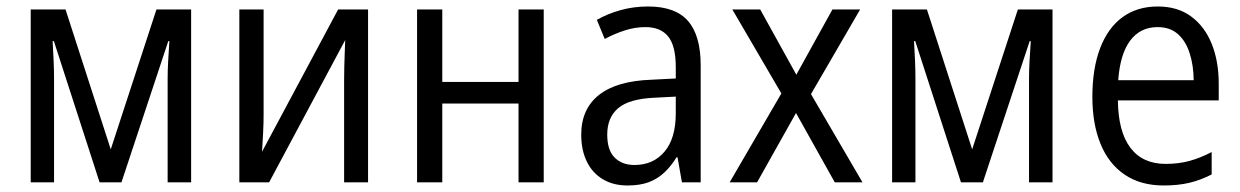

<svg xmlns="http://www.w3.org/2000/svg" viewBox="-20 -565 3843 595"><path d="M572.3 -535.6V0H499.5V-322.3Q499.5 -344.7 501 -373.8Q502.4 -402.8 504.9 -437.5H501.5L356.4 0H288.6L147 -437.5H143.1Q145 -405.8 146.2 -375.7Q147.5 -345.7 147.5 -321.8V0H75.2V-535.6H183.1L323.2 -102.1L464.8 -535.6Z M796.9 -535.6V-211.9Q796.9 -199.7 796.6 -184.8Q796.4 -169.9 795.4 -154.3Q794.4 -138.7 793.7 -123.3Q793 -107.9 792 -94.7L1027.8 -535.6H1120.6V0H1046.4V-315.4Q1046.4 -333.5 1046.9 -356.2Q1047.4 -378.9 1048.3 -401.4Q1049.3 -423.8 1049.8 -440.9L814 0H721.7V-535.6Z M1350.6 -535.6V-311H1586.9V-535.6H1665V0H1586.9V-244.1H1350.6V0H1272.5V-535.6Z M1988.3 -544.9Q2073.2 -544.9 2112.3 -499.8Q2151.4 -454.6 2151.4 -362.8V0H2093.3L2079.6 -77.6H2076.7Q2059.1 -49.3 2038.1 -29.8Q2017.1 -10.3 1990 -0.2Q1962.9 9.8 1924.8 9.8Q1879.9 9.8 1847.7 -9.8Q1815.4 -29.3 1798.3 -64.7Q1781.2 -100.1 1781.2 -147.5Q1781.2 -227.1 1835.9 -270.5Q1890.6 -314 1997.6 -317.9L2074.2 -321.8V-356.4Q2074.2 -423.3 2050.5 -452.1Q2026.9 -481 1980.5 -481Q1948.2 -481 1916.7 -470.9Q1885.3 -460.9 1854 -444.3L1829.6 -503.4Q1862.8 -522.5 1903.3 -533.7Q1943.8 -544.9 1988.3 -544.9ZM2074.2 -265.6 2008.8 -262.2Q1930.2 -258.8 1896 -230Q1861.8 -201.2 1861.8 -147.9Q1861.8 -99.6 1884.8 -76.7Q1907.7 -53.7 1946.3 -53.7Q2004.4 -53.7 2039.3 -95Q2074.2 -136.2 2074.2 -213.9Z M2401.4 -275.4 2249.5 -535.6H2335.9L2447.8 -333.5L2559.6 -535.6H2645.5L2493.2 -273.4L2652.8 0H2566.9L2446.8 -214.8L2326.2 0H2241.2Z M3241.7 -535.6V0H3168.9V-322.3Q3168.9 -344.7 3170.4 -373.8Q3171.9 -402.8 3174.3 -437.5H3170.9L3025.9 0H2958L2816.4 -437.5H2812.5Q2814.5 -405.8 2815.7 -375.7Q2816.9 -345.7 2816.9 -321.8V0H2744.6V-535.6H2852.5L2992.7 -102.1L3134.3 -535.6Z M3567.9 -544.9Q3629.4 -544.9 3671.4 -513.9Q3713.4 -482.9 3735.1 -429Q3756.8 -375 3756.8 -305.7V-253.9H3444.3Q3445.3 -156.7 3483.2 -106.9Q3521 -57.1 3592.3 -57.1Q3632.3 -57.1 3665.8 -66.2Q3699.2 -75.2 3734.9 -93.8V-24.4Q3700.7 -6.8 3665.8 1.5Q3630.9 9.8 3586.4 9.8Q3514.6 9.8 3465.1 -23.9Q3415.5 -57.6 3390.4 -119.4Q3365.2 -181.2 3365.2 -264.6Q3365.2 -352.5 3389.2 -415.5Q3413.1 -478.5 3458.5 -511.7Q3503.9 -544.9 3567.9 -544.9ZM3567.4 -481Q3513.7 -481 3482.4 -439.2Q3451.2 -397.5 3445.3 -316.4H3679.2Q3678.7 -362.8 3666.7 -400.1Q3654.8 -437.5 3630.4 -459.2Q3606 -481 3567.4 -481Z"/></svg>

Font: Open Sans SemiCondensed
Style: Regular
Weight: 400
Width: 4
Designer: Monotype Design Team
Foundry: Monotype Imaging Inc.
Version: Version 3.000